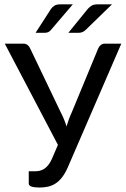

<svg xmlns="http://www.w3.org/2000/svg" viewBox="-20 -838 567 864"><path d="M1.5 0ZM139.2 -67.4Q149.4 -67.4 159.4 -69.8Q169.4 -72.3 179 -78.4Q188.5 -84.5 197 -95Q205.6 -105.5 212.9 -121.6L240.7 -186L1.5 -641.6H85Q96.2 -641.6 103.5 -636Q110.8 -630.4 115.2 -621.1L252.9 -333.5Q269.5 -301.8 279.3 -269Q284.2 -285.2 290 -301.3Q295.9 -317.4 303.2 -333L422.4 -621.1Q425.8 -628.9 433.3 -635.3Q440.9 -641.6 452.1 -641.6H525.9L284.7 -84Q272.9 -57.6 259.5 -40.3Q246.1 -22.9 230.5 -12.7Q214.8 -2.4 197 1.7Q179.2 5.9 158.7 5.9Q109.4 5.9 109.4 -11.7V-67.4H139.2ZM307.6 -818.4 210 -704.1Q204.1 -696.8 197.5 -693.6Q190.9 -690.4 181.2 -690.4H140.1L209.5 -797.9Q216.3 -807.6 225.8 -813Q235.4 -818.4 251 -818.4ZM483.9 -818.4 365.7 -703.6Q352.5 -690.4 334 -690.4H287.6L375 -797.9Q383.3 -807.6 393.1 -813Q402.8 -818.4 418.5 -818.4Z"/></svg>

Font: Carlito
Style: Regular
Weight: 400
Designer: Lukasz Dziedzic
Foundry: tyPoland Lukasz Dziedzic
Version: Version 1.103; Beta1; all basic design good, some composites